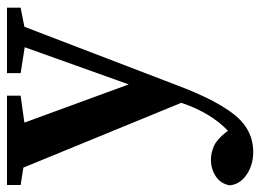

<svg xmlns="http://www.w3.org/2000/svg" viewBox="-120 -400 762 563"><g transform="rotate(-90 261.5 -118.0)"><path d="M329 -439V-479H521V-439L465 -428L294 18Q251 133 207 188Q163 243 98 243Q59 243 30.5 223Q2 203 0 173Q6 146 27.5 132.5Q49 119 75 119Q95 119 114.5 127.5Q134 136 154 161L160 169Q187 143 207 109.5Q227 76 240 38L242 32L52 -431L1 -439V-479H263V-439L184 -428L296 -122L405 -427Z"/></g></svg>

Font: Source Serif Pro Semibold
Style: Regular
Weight: 600
Designer: Frank Grießhammer
Foundry: Adobe Systems Incorporated
Version: Version 3.000;hotconv 1.0.109;makeotfexe 2.5.65596